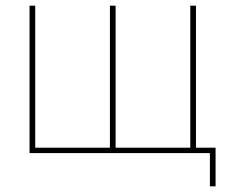

<svg xmlns="http://www.w3.org/2000/svg" viewBox="-20 -539 809 676"><path d="M719 117V0H84V-519H104V-19H367V-519H387V-19H650V-519H670V-19H739V117Z"/></svg>

Font: Raleway Thin
Style: Regular
Weight: 100
Designer: Matt McInerney, Pablo Impallari, Rodrigo Fuenzalida
Foundry: Matt McInerney, Pablo Impallari, Rodrigo Fuenzalida
Version: Version 4.026